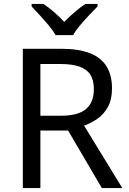

<svg xmlns="http://www.w3.org/2000/svg" viewBox="-20 -964 662 984"><path d="M294 -714Q383 -714 440.5 -691.5Q498 -669 526 -624Q554 -579 554 -511Q554 -454 533 -416Q512 -378 479.5 -355.5Q447 -333 411 -320L607 0H502L329 -295H187V0H97V-714ZM289 -636H187V-371H294Q381 -371 421 -405.5Q461 -440 461 -507Q461 -554 442.5 -582Q424 -610 386 -623Q348 -636 289 -636ZM265 -784Q252 -807 230 -833.5Q208 -860 184 -886Q160 -912 142 -931V-944H202Q228 -927 256 -903Q284 -879 309 -852Q336 -879 364 -903Q392 -927 418 -944H480V-931Q461 -912 436.5 -886Q412 -860 389.5 -833.5Q367 -807 355 -784Z"/></svg>

Font: Noto Sans Armenian
Style: Regular
Weight: 400
Designer: Monotype Design Team
Foundry: Monotype Imaging Inc.
Version: Version 2.007